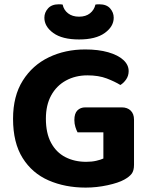

<svg xmlns="http://www.w3.org/2000/svg" viewBox="-20 -853 697 890"><path d="M601.2 -298.4V-89.2Q601.2 -61.9 590.4 -47.7Q579.5 -33.4 556.4 -20.6Q529.3 -5.4 478.5 5.6Q427.8 16.6 377.1 16.6Q282 16.6 205.5 -16.7Q129 -50 84.8 -120.7Q40.5 -191.4 40.5 -302.3Q40.5 -407.9 85.6 -479.4Q130.6 -551 206.4 -587.4Q282.1 -623.8 374.8 -623.8Q436 -623.8 481.5 -610.8Q527 -597.7 551.7 -575.1Q576.4 -552.5 576.4 -523.5Q576.4 -502 564.9 -485.1Q553.3 -468.2 538 -459Q512.5 -474.8 474.8 -489.3Q437 -503.7 385.4 -503.7Q329.5 -503.7 285.6 -479.6Q241.7 -455.5 217.2 -410.7Q192.7 -365.8 192.7 -303Q192.7 -235.5 216.8 -190.9Q240.9 -146.3 283.2 -124.6Q325.6 -102.9 379.5 -102.9Q405.6 -102.9 426.6 -107.8Q447.6 -112.7 459.2 -118.2V-239.7H339.4Q334.3 -249 329.5 -264.2Q324.7 -279.4 324.7 -296.6Q324.7 -327 338.8 -341.2Q352.8 -355.3 375.6 -355.3H544Q570.6 -355.3 585.9 -340.2Q601.2 -325.2 601.2 -298.4ZM346.4 -775.7Q377.7 -775.7 397.2 -791.3Q416.7 -806.9 422.4 -831.8Q427.1 -832.8 431.5 -832.9Q435.8 -833.1 440.1 -833.1Q473.9 -833.1 490.5 -814.1Q507.1 -795.2 507.1 -770.9Q507.1 -730 465.5 -700.1Q423.9 -670.1 346.4 -670.1Q268.3 -670.1 227 -700.1Q185.7 -730 185.7 -770.9Q185.7 -795.2 202.7 -814.1Q219.6 -833.1 252.7 -833.1Q257.7 -833.1 261.8 -832.9Q266 -832.8 270.4 -831.8Q275.4 -806.9 295.4 -791.3Q315.4 -775.7 346.4 -775.7Z"/></svg>

Font: Baloo Bhaina 2
Style: Regular
Weight: 400
Designer: Yesha Goshar, Manish Minz, Shuchita Grover and Ek Type
Foundry: Ek Type
Version: Version 1.700